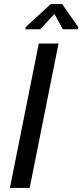

<svg xmlns="http://www.w3.org/2000/svg" viewBox="-20 -925 405 945"><path d="M126 0H28.8L170.9 -710.9H268.1ZM365.2 -791.5 362.8 -780.8H289.1L248 -856.4L177.7 -780.8H104.5L106.9 -792L230 -905.3H285.6Z"/></svg>

Font: RobotoCondensed-Italic
Style: Italic
Weight: 400
Designer: Google
Version: Version 1.200311; 2013